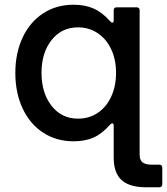

<svg xmlns="http://www.w3.org/2000/svg" viewBox="-20 -588 708 814"><path d="M600 206Q529 206 495.5 175.5Q462 145 462 80V-55Q462 -65 456 -65Q452 -65 447 -60Q413 -21 377 -5Q341 11 292 11Q219 11 163 -25.5Q107 -62 76 -128Q45 -194 45 -279Q45 -363 76 -429Q107 -495 163 -531.5Q219 -568 292 -568Q340 -568 376.5 -552Q413 -536 447 -498Q452 -492 456 -492Q462 -492 462 -501V-544Q462 -557 475 -557H559Q572 -557 572 -544V67Q572 91 584.5 100.5Q597 110 622 110H655Q668 110 668 123V193Q668 206 655 206ZM472 -279Q472 -335 451.5 -379Q431 -423 394 -447.5Q357 -472 311 -472Q241 -472 198.5 -418Q156 -364 156 -279Q156 -194 198.5 -139.5Q241 -85 311 -85Q358 -85 394.5 -109.5Q431 -134 451.5 -178.5Q472 -223 472 -279Z"/></svg>

Font: Open Sauce Two Medium
Style: Regular
Weight: 500
Designer: Alfredo Marco Pradil
Foundry: Creative Sauce Fz LLC
Version: Version 1.477